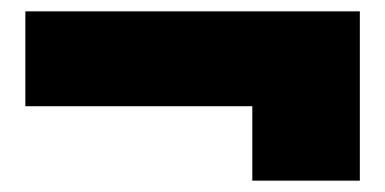

<svg xmlns="http://www.w3.org/2000/svg" viewBox="-20 -380 682 340"><path d="M426.8 -191.9H24.9V-359.9H617.2V-60.1H426.8Z"/></svg>

Font: Overused Grotesk Black
Style: Regular
Weight: 900
Version: Version 0.002